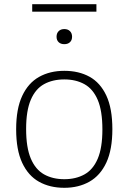

<svg xmlns="http://www.w3.org/2000/svg" viewBox="-20 -886 612 915"><path d="M286.5 9Q217.5 9 166 -19.8Q114.5 -48.5 85.8 -110Q57 -171.5 57 -270Q57 -367.5 85.8 -429Q114.5 -490.5 166.2 -519.5Q218 -548.5 286.5 -548.5Q355.5 -548.5 406.8 -520.2Q458 -492 486.8 -430.5Q515.5 -369 515.5 -270.5Q515.5 -173 486.8 -111.2Q458 -49.5 406.2 -20.2Q354.5 9 286.5 9ZM286.5 -32Q341.5 -32 382.5 -54.8Q423.5 -77.5 445.8 -129.8Q468 -182 468 -269Q468 -357.5 445.8 -409.8Q423.5 -462 382.5 -484.8Q341.5 -507.5 286.5 -507.5Q231 -507.5 190 -485Q149 -462.5 126.8 -410.5Q104.5 -358.5 104.5 -271.5Q104.5 -183 126.8 -130.5Q149 -78 190 -55Q231 -32 286.5 -32ZM286.5 -675.5Q269.5 -675.5 259.5 -685Q249.5 -694.5 249.5 -711Q249.5 -727.5 259.5 -737.5Q269.5 -747.5 286.5 -747.5Q303.5 -747.5 313.5 -737.5Q323.5 -727.5 323.5 -711Q323.5 -694.5 313.5 -685Q303.5 -675.5 286.5 -675.5ZM133.5 -830.5V-866H439.5V-830.5Z"/></svg>

Font: Encode Sans SemiExpanded ExtraLight
Style: Regular
Weight: 250
Width: 6
Designer: Multiple Designers
Foundry: Impallari Type
Version: Version 3.002